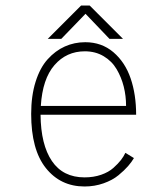

<svg xmlns="http://www.w3.org/2000/svg" viewBox="-20 -665 610 696"><path d="M426 -524H377L290 -615L202 -524H153L274 -645H305ZM465.5 -92Q457.5 -78 444.2 -62.8Q431 -47.5 409.5 -29.8Q388 -12 355.5 -0.5Q323 11 286.5 11Q199.5 11 146.2 -55.8Q93 -122.5 93 -252Q93 -317.5 109 -368.5Q125 -419.5 152.8 -450.2Q180.5 -481 215 -496.5Q249.5 -512 289 -512Q348.5 -512 391 -475.8Q433.5 -439.5 453.5 -381Q473.5 -322.5 473.5 -249H127Q128 -140.5 168.2 -81.2Q208.5 -22 286.5 -22Q319.5 -22 346.8 -31.5Q374 -41 391.2 -56.5Q408.5 -72 418.5 -85Q428.5 -98 434.5 -111ZM287.5 -479Q221 -479 177.5 -429Q134 -379 128 -281H437Q437 -317.5 428.5 -351.2Q420 -385 402.8 -414.2Q385.5 -443.5 355.8 -461.2Q326 -479 287.5 -479Z"/></svg>

Font: League Mono Narrow Thin
Style: Regular
Weight: 100
Width: 3
Designer: Tyler Finck
Foundry: The League of Moveable Type / Tyler Finck
Version: Version 2.210